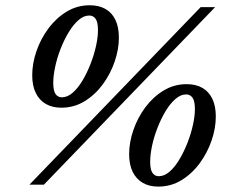

<svg xmlns="http://www.w3.org/2000/svg" viewBox="-20 -702 870 730"><path d="M92 0 743 -675H798L147 0ZM215 -332Q236.5 -332 256.5 -349.5Q276.5 -367 293.8 -396Q311 -425 324.2 -459Q337.5 -493 345 -526.8Q352.5 -560.5 352.5 -587.5Q352.5 -618 343.5 -630.5Q334.5 -643 319.5 -643Q298 -643 278 -625.2Q258 -607.5 240.8 -578.8Q223.5 -550 210.2 -516Q197 -482 189.8 -448Q182.5 -414 182.5 -387Q182.5 -357 191.2 -344.5Q200 -332 215 -332ZM321.5 -682Q356 -682 380.8 -668Q405.5 -654 418.8 -626.5Q432 -599 432 -559Q432 -514.5 416 -467.8Q400 -421 370.8 -381.2Q341.5 -341.5 301.5 -317Q261.5 -292.5 213 -292.5Q179 -292.5 154.2 -306.8Q129.5 -321 116 -348.5Q102.5 -376 102.5 -416Q102.5 -460.5 118.5 -507.2Q134.5 -554 163.8 -593.5Q193 -633 233 -657.5Q273 -682 321.5 -682ZM583.5 -32Q605 -32 625 -49.5Q645 -67 662.2 -96Q679.5 -125 692.8 -159Q706 -193 713.5 -226.8Q721 -260.5 721 -287.5Q721 -318 712 -330.5Q703 -343 688 -343Q666.5 -343 646.5 -325.2Q626.5 -307.5 609.2 -278.8Q592 -250 578.8 -216Q565.5 -182 558.2 -148Q551 -114 551 -87Q551 -57 559.8 -44.5Q568.5 -32 583.5 -32ZM690 -382Q724.5 -382 749.2 -368Q774 -354 787.2 -326.5Q800.5 -299 800.5 -259Q800.5 -214.5 784.5 -167.8Q768.5 -121 739.2 -81.2Q710 -41.5 670 -17Q630 7.5 581.5 7.5Q547.5 7.5 522.8 -6.8Q498 -21 484.5 -48.5Q471 -76 471 -116Q471 -160.5 487 -207.2Q503 -254 532.2 -293.5Q561.5 -333 601.5 -357.5Q641.5 -382 690 -382Z"/></svg>

Font: Newsreader 24pt SemiBold
Style: Italic
Weight: 600
Italic angle: -17°
Designer: Hugues Gentile
Foundry: Production Type
Version: Version 1.003